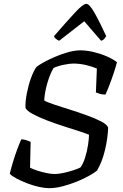

<svg xmlns="http://www.w3.org/2000/svg" viewBox="-20 -983 643 1003"><path d="M236 0Q214 0 184.5 -6.5Q155 -13 124.5 -24.5Q94 -36 69 -49Q44 -62 31 -75Q37 -101 47.5 -136Q58 -171 70 -203Q82 -235 91 -255Q105 -255 118 -250.5Q131 -246 140 -242L137 -107Q152 -99 175.5 -91.5Q199 -84 223 -79Q247 -74 266 -74Q285 -74 311 -79.5Q337 -85 361.5 -93Q386 -101 400 -108Q414 -126 424.5 -159.5Q435 -193 440 -226.5Q445 -260 445 -279Q432 -285 396.5 -296.5Q361 -308 315.5 -322.5Q270 -337 225.5 -354Q181 -371 150 -388Q119 -405 113 -420Q112 -453 120 -494.5Q128 -536 141.5 -574Q155 -612 171 -634Q197 -653 238.5 -673Q280 -693 323 -706.5Q366 -720 399 -720Q433 -720 470 -711Q507 -702 539 -688Q571 -674 591 -658Q585 -634 574 -601Q563 -568 551 -537Q539 -506 531 -489Q514 -489 501 -493Q488 -497 481 -500L486 -625Q461 -636 428 -643.5Q395 -651 362 -651Q346 -651 315 -645Q284 -639 260 -628Q241 -597 227 -548Q213 -499 211 -458Q226 -449 262.5 -437Q299 -425 345 -410.5Q391 -396 435 -380Q479 -364 509.5 -348Q540 -332 545 -316Q543 -261 528.5 -199.5Q514 -138 487 -92Q473 -80 445 -64.5Q417 -49 381.5 -34.5Q346 -20 308 -10Q270 0 236 0ZM289 -770Q278 -775 271 -781Q264 -787 262 -794Q328 -870 371 -916.5Q414 -963 431 -963Q447 -963 473.5 -916.5Q500 -870 535 -794Q531 -788 525 -780.5Q519 -773 508 -770L420 -872Z"/></svg>

Font: Texturina
Style: Italic
Weight: 400
Italic angle: -11°
Designer: Guillermo Torres Carreño
Foundry: Omnibus-Type
Version: Version 1.002; ttfautohint (v1.8.3)